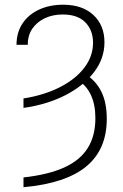

<svg xmlns="http://www.w3.org/2000/svg" viewBox="-20 -573 515 806"><path d="M78.6 -120.1V-159.7Q165 -173.3 231 -206.8Q296.9 -240.2 334 -288.8Q371.1 -337.4 370.6 -396Q369.6 -448.2 337.2 -480.2Q304.7 -512.2 243.2 -512.2Q201.7 -512.2 168.5 -496.6Q135.3 -481 115.7 -452.6Q96.2 -424.3 96.7 -384.8H49.3Q49.3 -436.5 74.5 -474.4Q99.6 -512.2 144 -532.7Q188.5 -553.2 244.6 -553.2Q325.7 -553.2 372.1 -510Q418.5 -466.8 418.5 -395.5Q418.5 -327.1 374.5 -269.8Q330.6 -212.4 253.9 -173.1Q177.2 -133.8 78.6 -120.1ZM310.1 -234.4 338.9 -261.7Q383.3 -233.4 405.8 -187.5Q428.2 -141.6 428.2 -75.2Q428.7 53.7 342.8 125.2Q256.8 196.8 78.6 212.9V171.9Q183.6 160.2 250 129.9Q316.4 99.6 348.4 48.3Q380.4 -2.9 380.4 -76.7Q380.4 -132.8 362.3 -172.6Q344.2 -212.4 310.1 -234.4Z"/></svg>

Font: Inter 28pt ExtraLight
Style: Regular
Weight: 250
Designer: Rasmus Andersson
Foundry: rsms
Version: Version 4.001;git-66647c0bb